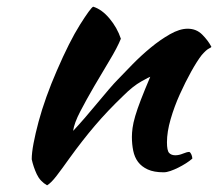

<svg xmlns="http://www.w3.org/2000/svg" viewBox="-20 -505 653 575"><path d="M259 -485Q285 -477 308 -449.5Q331 -422 342 -389Q331 -362 308 -324Q285 -286 262 -246.5Q239 -207 220.5 -171.5Q202 -136 199 -113Q215 -130 234.5 -152.5Q254 -175 272.5 -197.5Q291 -220 307 -238.5Q323 -257 332 -266Q351 -286 377 -312.5Q403 -339 431.5 -362.5Q460 -386 489 -402.5Q518 -419 542 -419Q568 -419 585.5 -401.5Q603 -384 613 -365Q613 -363 605.5 -359.5Q598 -356 584 -340Q570 -322 552.5 -290.5Q535 -259 518.5 -222.5Q502 -186 491 -148Q480 -110 480 -79Q480 -54 486.5 -47Q493 -40 505 -40Q516 -40 528 -45Q540 -50 547 -50Q551 -48 553.5 -41.5Q556 -35 556 -30Q548 -23 537 -16Q526 -9 514 -3Q502 3 490.5 7Q479 11 470 11Q441 11 422.5 2.5Q404 -6 393.5 -20Q383 -34 379 -53.5Q375 -73 375 -95Q375 -107 377 -122Q379 -137 385 -157.5Q391 -178 402 -206.5Q413 -235 430 -275Q428 -275 403 -261Q378 -247 349 -218Q302 -173 264.5 -129Q227 -85 188 -31Q166 0 149.5 21.5Q133 43 121 50Q100 38 90 16.5Q80 -5 75 -28Q75 -47 80.5 -76Q86 -105 95.5 -140.5Q105 -176 119 -215Q133 -254 150 -293Q188 -381 219.5 -431Q251 -481 259 -485Z"/></svg>

Font: Kaushan Script
Style: Regular
Weight: 400
Designer: Pablo Impallari
Foundry: Pablo Impallari
Version: Version 1.002